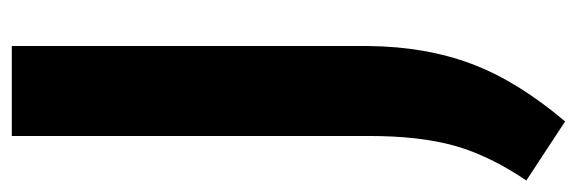

<svg xmlns="http://www.w3.org/2000/svg" viewBox="-356 -442 954 317"><g transform="rotate(-90 120.5 -283.0)"><path d="M-18.5 109.5Q23 48 39 -9.5Q55 -67 55 -150V-740H203.5V-151Q202.5 -56.5 174 19.2Q145.5 95 79 173.5Z"/></g></svg>

Font: Encode Sans Condensed
Style: Bold
Weight: 700
Width: 3
Designer: Multiple Designers
Foundry: Impallari Type
Version: Version 2.000